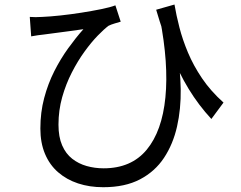

<svg xmlns="http://www.w3.org/2000/svg" viewBox="-20 -759 1040 830"><path d="M734.3 -739.4Q741.9 -693.8 755.5 -640.8Q769.1 -587.7 792.6 -531.7Q816.1 -475.7 853.4 -420.5Q890.7 -365.3 946.2 -315.6L893.7 -244.7Q838.5 -304.3 795.7 -374.4Q752.9 -444.6 719 -529.6Q685.1 -614.6 655.1 -716.9ZM108.7 -685.9Q132.2 -683.9 162.4 -685.9Q195.8 -687.3 240.8 -692.1Q285.7 -696.9 332 -704.2Q378.3 -711.5 417.7 -719.5Q457 -727.5 478.8 -735.9L501.8 -665.3Q492 -662.5 476 -657.7Q459.9 -653 448.9 -647.4Q430 -633.2 402.4 -604.9Q374.9 -576.6 345.6 -536.2Q316.2 -495.8 290.6 -445.8Q264.9 -395.8 248.8 -338.8Q232.8 -281.8 232.8 -220Q232.8 -167 248.6 -130.8Q264.3 -94.5 291.9 -72.9Q319.5 -51.2 354.6 -41.3Q389.7 -31.4 428 -31.4Q547.5 -31.4 614.1 -111.7Q680.7 -192.1 695 -337.9Q709.4 -483.7 671.2 -679.6L744.6 -544.5Q759.8 -458.5 761.2 -373.3Q762.5 -288.2 745.3 -212Q728.1 -135.8 689 -76.7Q649.9 -17.6 585.2 16.3Q520.5 50.3 426.2 50.3Q367 50.3 317.5 33.9Q267.9 17.5 231.2 -14.4Q194.5 -46.2 174.5 -93.9Q154.5 -141.5 154.5 -203.3Q154.5 -273.4 171 -335.3Q187.5 -397.2 214.5 -450.8Q241.6 -504.4 274.6 -550.1Q307.6 -595.8 340.5 -632.8Q315.4 -629.2 282.5 -624.7Q249.6 -620.3 219.7 -616.4Q189.8 -612.6 171.3 -610Q156.8 -608.6 143.6 -606.6Q130.4 -604.6 114.8 -601.8Z"/></svg>

Font: Noto Sans TC
Style: Regular
Weight: 100
Designer: Ryoko NISHIZUKA 西塚涼子 (kana, bopomofo & ideographs); Paul D. Hunt (Latin, Greek & Cyrillic); Sandoll Communications 산돌커뮤니
Foundry: Adobe
Version: Version 2.004;hotconv 1.0.118;makeotfexe 2.5.65603